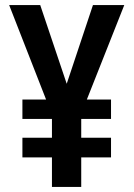

<svg xmlns="http://www.w3.org/2000/svg" viewBox="-20 -734 526 754"><path d="M242 -405 345 -714H468L321 -343H416V-267H299V-193H416V-116H299V0H184V-116H68V-193H184V-267H68V-343H161L16 -714H138Z"/></svg>

Font: Noto Sans Sinhala Condensed SemiBold
Style: Regular
Weight: 600
Width: 3
Designer: Jelle Bosma - Monotype Design Team
Foundry: Monotype Imaging Inc.
Version: Version 2.006; ttfautohint (v1.8.4.7-5d5b)